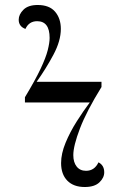

<svg xmlns="http://www.w3.org/2000/svg" viewBox="-20 -740 495 770"><path d="M320 10Q275 10 250 -15.5Q225 -41 225 -86Q225 -124 243 -167.5Q261 -211 288 -253.5Q315 -296 340 -329H80V-350Q121 -418 142.5 -463.5Q164 -509 171.5 -539Q179 -569 179 -588Q179 -655 129 -655Q96 -655 82 -624Q55 -634 55 -661Q55 -682 74 -701Q93 -720 131 -720Q178 -720 201 -693Q224 -666 224 -624Q224 -576 194 -520Q164 -464 127 -412H387V-391Q327 -294 300.5 -224.5Q274 -155 274 -118Q274 -89 287.5 -72Q301 -55 325 -55Q359 -55 375 -89Q398 -77 398 -49Q398 -27 378.5 -8.5Q359 10 320 10Z"/></svg>

Font: Noto Serif Display SemiCondensed
Style: Regular
Weight: 400
Width: 4
Designer: Monotype Design Team
Foundry: Monotype Imaging Inc.
Version: Version 2.009